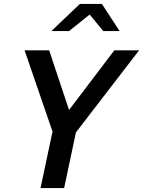

<svg xmlns="http://www.w3.org/2000/svg" viewBox="-20 -956 727 976"><path d="M186 0 247 -287 105 -700H230L331 -397L561 -700H687L366 -283L306 0ZM241 -798 386 -936H498L588 -798H505L436 -882L331 -798Z"/></svg>

Font: Red Hat Mono Medium
Style: Italic
Weight: 500
Italic angle: -12°
Monospace: yes
Designer: Pentagram, MCKL
Foundry: Pentagram, MCKL
Version: Version 1.023; ttfautohint (v1.8.3)